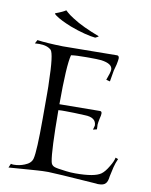

<svg xmlns="http://www.w3.org/2000/svg" viewBox="-93 -915 777 990"><g transform="rotate(10 295.5 -420.0)"><path d="M493 7Q490 7 486.5 7Q483 7 479 6Q367 -2 303.5 -6Q240 -10 226 -10Q210 -10 196 -9.5Q182 -9 169 -8Q157 -7 120 -4.5Q83 -2 20 3L29 -18Q32 -17 36 -16.5Q40 -16 44 -16Q73 -16 100 -27Q134 -40 140 -66Q150 -105 150 -276Q150 -360 150 -406.5Q150 -453 149 -462Q146 -615 128 -633Q107 -652 66 -652Q61 -652 55 -651.5Q49 -651 43 -651L53 -670Q102 -663 187 -661L472 -664Q482 -663 482 -649Q482 -644 480.5 -636Q479 -628 477 -617L468 -584L458 -525L438 -530Q454 -572 454 -586Q454 -617 395 -625Q385 -626 369 -626.5Q353 -627 332 -627H316Q289 -627 269 -626Q249 -625 237 -623Q222 -569 222 -364L434 -366Q444 -366 444 -354Q444 -350 443 -343.5Q442 -337 439 -326Q437 -316 435.5 -307.5Q434 -299 434 -294Q434 -292 434.5 -286Q435 -280 435 -270L415 -265L421 -287Q421 -330 360 -331Q300 -334 260 -334Q250 -334 240 -334Q230 -334 222 -333Q223 -120 234 -66Q237 -47 253 -41Q265 -36 316 -30Q339 -27 364 -27Q465 -27 498 -51Q516 -64 534 -95Q552 -124 555 -143L569 -138Q559 -116 553 -92.5Q547 -69 542 -43Q539 -15 529 -5Q519 7 493 7ZM344 -734Q322 -736 286.5 -745Q251 -754 211 -769Q156 -791 129 -810Q118 -818 118 -821Q118 -822 137 -829Q144 -832 153 -836Q162 -840 173 -847Q173 -847 184 -837Q195 -827 217 -813Q246 -794 282.5 -777Q319 -760 359 -745Q360 -745 361 -744Q361 -742 344 -734Z"/></g></svg>

Font: Gideon Roman
Style: Regular
Weight: 400
Designer: Robert E. Leuschke
Foundry: Robert E. Leuschke
Version: Version 2.010